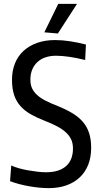

<svg xmlns="http://www.w3.org/2000/svg" viewBox="-20 -959 520 992"><path d="M232 13Q186 13 131.5 3.5Q77 -6 32 -23L38 -104Q53 -97 75 -90.5Q97 -84 122 -79.5Q147 -75 172 -72Q197 -69 218 -69Q285 -69 321 -100.5Q357 -132 357 -192Q357 -219 347.5 -239Q338 -259 320 -275.5Q302 -292 274.5 -306.5Q247 -321 211 -335Q170 -351 139 -368.5Q108 -386 86 -410.5Q64 -435 53 -468Q42 -501 42 -547Q42 -594 57.5 -632Q73 -670 102 -696.5Q131 -723 172 -737.5Q213 -752 264 -752Q302 -752 341 -746Q380 -740 424 -729L420 -649Q376 -660 337.5 -665.5Q299 -671 270 -671Q208 -671 172.5 -637.5Q137 -604 137 -547Q137 -521 146 -502Q155 -483 173 -467Q191 -451 218 -437.5Q245 -424 281 -410Q323 -393 355 -373.5Q387 -354 408.5 -329Q430 -304 440.5 -271Q451 -238 451 -195Q451 -147 436 -108.5Q421 -70 392.5 -43Q364 -16 323.5 -1.5Q283 13 232 13ZM209 -792 281 -939H378L279 -786Z"/></svg>

Font: Encode Sans Compressed
Style: Medium
Weight: 500
Designer: Pablo Impallari, Andres Torresi
Foundry: Pablo Impallari, Andres Torresi
Version: Version 1.000; ttfautohint (v1.00) -l 8 -r 50 -G 200 -x 14 -